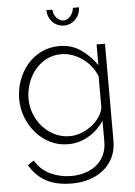

<svg xmlns="http://www.w3.org/2000/svg" viewBox="-62 -777 736 1046"><g transform="rotate(-5 306.0 -253.5)"><path d="M288 8Q234 8 189 -14.5Q144 -37 111.5 -74.5Q79 -112 60.5 -160Q42 -208 42 -259Q42 -312 59.5 -361Q77 -410 109 -447.5Q141 -485 185.5 -507Q230 -529 284 -529Q352 -529 402.5 -493.5Q453 -458 488 -407V-520H534V10Q534 63 514 103Q494 143 460.5 169.5Q427 196 382.5 209.5Q338 223 289 223Q244 223 208 214.5Q172 206 144.5 190.5Q117 175 95.5 152.5Q74 130 58 103L92 80Q123 133 176 157.5Q229 182 289 182Q329 182 364.5 171Q400 160 426.5 138.5Q453 117 468.5 85Q484 53 484 10V-104Q452 -53 399 -22.5Q346 8 288 8ZM300 -35Q333 -35 364.5 -47.5Q396 -60 421.5 -80Q447 -100 463.5 -125Q480 -150 484 -175V-346Q472 -376 452 -401.5Q432 -427 406.5 -445Q381 -463 351.5 -473.5Q322 -484 292 -484Q245 -484 208 -464Q171 -444 145.5 -412Q120 -380 106.5 -339.5Q93 -299 93 -258Q93 -213 109 -173Q125 -133 153 -102Q181 -71 219 -53Q257 -35 300 -35ZM321 -666Q341 -666 357.5 -684.5Q374 -703 377 -730H410Q410 -711 403 -694Q396 -677 383.5 -664.5Q371 -652 355 -645Q339 -638 321 -638Q303 -638 286.5 -645Q270 -652 258 -664.5Q246 -677 239 -694Q232 -711 232 -730H265Q265 -705 282 -685.5Q299 -666 321 -666Z"/></g></svg>

Font: Oxford Sans
Style: Regular
Weight: 300
Designer: Matt McInerney, Pablo Impallari, Rodrigo Fuenzalida
Foundry: Matt McInerney, Pablo Impallari, Rodrigo Fuenzalida
Version: Version 3.000g; ttfautohint (v1.5) -l 8 -r 28 -G 28 -x 14 -D